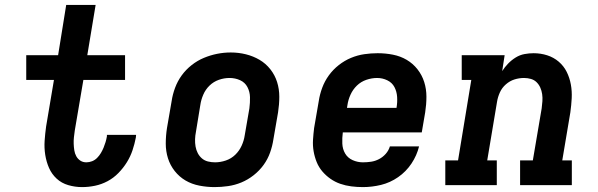

<svg xmlns="http://www.w3.org/2000/svg" viewBox="-20 -755 2440 783"><path d="M315 8Q286 8 258.5 0Q231 -8 211 -26.5Q191 -45 180 -70Q169 -95 164.5 -123.5Q160 -152 162 -181Q164 -210 168 -239L200 -429H87V-530H217L250 -735H370L336 -530H490V-429H320L285 -223Q283 -209 281.5 -195.5Q280 -182 280.5 -168.5Q281 -155 283 -142Q285 -129 291 -118Q297 -107 307.5 -100Q318 -93 332 -93Q344 -93 355.5 -97.5Q367 -102 376 -111Q385 -120 391.5 -131Q398 -142 402.5 -153Q407 -164 410.5 -175.5Q414 -187 416 -199Q416 -201 416 -202Q416 -203 416 -205H535Q535 -202 534.5 -199.5Q534 -197 534 -194Q529 -168 520.5 -142.5Q512 -117 497.5 -93.5Q483 -70 463 -49.5Q443 -29 418.5 -16Q394 -3 367.5 2.5Q341 8 315 8Z M855 8Q824 8 793 2Q762 -4 736.5 -19Q711 -34 692.5 -57.5Q674 -81 665 -109.5Q656 -138 656 -169.5Q656 -201 661 -233L680 -343Q684 -370 694 -397Q704 -424 721 -447.5Q738 -471 761.5 -489.5Q785 -508 811.5 -519Q838 -530 865.5 -535.5Q893 -541 921 -541Q953 -541 983 -533.5Q1013 -526 1038.5 -511Q1064 -496 1082.5 -472.5Q1101 -449 1110 -420.5Q1119 -392 1119 -360.5Q1119 -329 1114 -297L1095 -187Q1091 -160 1081.5 -133Q1072 -106 1055 -82.5Q1038 -59 1014.5 -40.5Q991 -22 964.5 -11Q938 0 910 4Q882 8 855 8ZM857 -93Q879 -93 901 -100.5Q923 -108 939.5 -124Q956 -140 965.5 -161Q975 -182 978 -203L997 -313Q1000 -336 999.5 -358.5Q999 -381 989 -400Q979 -419 959 -428Q939 -437 916 -437Q894 -437 872.5 -429.5Q851 -422 834.5 -406Q818 -390 809 -369Q800 -348 797 -327L779 -217Q776 -202 775.5 -187Q775 -172 777.5 -157.5Q780 -143 786.5 -130.5Q793 -118 803.5 -109Q814 -100 828 -96.5Q842 -93 857 -93Z M1460 8Q1436 8 1412.5 5Q1389 2 1367.5 -5.5Q1346 -13 1327.5 -26Q1309 -39 1294.5 -56Q1280 -73 1271.5 -94Q1263 -115 1259 -138Q1255 -161 1256.5 -185Q1258 -209 1261 -233L1280 -343Q1284 -370 1294 -397Q1304 -424 1321 -447.5Q1338 -471 1361.5 -489.5Q1385 -508 1411.5 -519Q1438 -530 1465.5 -534Q1493 -538 1520 -538Q1552 -538 1582.5 -532Q1613 -526 1638.5 -511Q1664 -496 1682.5 -472.5Q1701 -449 1710 -420.5Q1719 -392 1719 -360.5Q1719 -329 1714 -297L1700 -215H1378Q1375 -192 1376 -169.5Q1377 -147 1387.5 -129Q1398 -111 1418 -102Q1438 -93 1460 -93Q1477 -93 1493.5 -95.5Q1510 -98 1525.5 -106Q1541 -114 1553 -127.5Q1565 -141 1570 -158H1689Q1680 -121 1658 -88Q1636 -55 1603.5 -32.5Q1571 -10 1534 -1Q1497 8 1460 8ZM1395 -315H1597Q1601 -338 1599.5 -360Q1598 -382 1588.5 -400Q1579 -418 1559.5 -427.5Q1540 -437 1518 -437Q1496 -437 1474 -429.5Q1452 -422 1435.5 -406Q1419 -390 1409.5 -369Q1400 -348 1397 -327Z M1796 0V-101H1848L1902 -429H1863V-530H2038L2028 -465Q2038 -481 2052 -495.5Q2066 -510 2083 -520.5Q2100 -531 2119 -534.5Q2138 -538 2156 -538Q2185 -538 2211.5 -529.5Q2238 -521 2258.5 -503.5Q2279 -486 2291 -462Q2303 -438 2308 -410.5Q2313 -383 2311.5 -354.5Q2310 -326 2306 -297L2273 -101H2312V0H2101V-101H2153L2189 -313Q2191 -328 2192 -342.5Q2193 -357 2191 -371Q2189 -385 2183.5 -397.5Q2178 -410 2168.5 -419.5Q2159 -429 2145.5 -433Q2132 -437 2117 -437Q2097 -437 2078 -431Q2059 -425 2043 -411Q2027 -397 2018.5 -378Q2010 -359 2007 -340L1967 -101H2006V0Z"/></svg>

Font: Iosevka Slab Extended Oblique
Style: Bold
Weight: 700
Width: 7
Italic angle: -9°
Monospace: yes
Designer: Belleve Invis
Foundry: Belleve Invis
Version: Version 11.1.1; ttfautohint (v1.8.3)